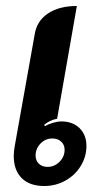

<svg xmlns="http://www.w3.org/2000/svg" viewBox="-20 -613 356 642"><path d="M26 -91Q26 -107 29 -123L96 -498Q103 -543 140.5 -568Q178 -593 237 -593L171 -216Q146 -211 128 -196L130 -191Q142 -198 157.5 -202.5Q173 -207 185 -207Q223 -207 246 -184.5Q269 -162 269 -125Q269 -89 250 -58Q231 -27 198.5 -9Q166 9 128 9Q79 9 52.5 -17.5Q26 -44 26 -91ZM196 -112Q196 -129 184.5 -139.5Q173 -150 155 -150Q132 -150 115.5 -133Q99 -116 99 -93Q99 -76 110 -65.5Q121 -55 139 -55Q162 -55 179 -72Q196 -89 196 -112Z"/></svg>

Font: K2D
Style: Bold Italic
Weight: 700
Italic angle: -10°
Designer: Katatrad Aksorn Co.,Ltd.
Foundry: Cadson Demak Co.,Ltd.
Version: Version 1.000; ttfautohint (v1.6)